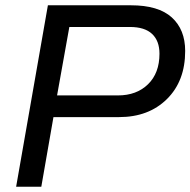

<svg xmlns="http://www.w3.org/2000/svg" viewBox="-20 -706 720 726"><path d="M41 0 161.1 -686H475.1Q579.1 -686 629.6 -640.1Q680.2 -594.2 680.2 -513.2Q680.2 -399.4 611.1 -331.3Q542 -263.2 430.2 -263.2H182.1L136.2 0ZM195.8 -345.2H425.8Q496.6 -345.2 539.8 -387.5Q583 -429.7 583 -502.9Q583 -551.3 555.2 -577.6Q527.3 -604 471.2 -604H242.2Z"/></svg>

Font: Archivo
Style: Italic
Weight: 400
Italic angle: -10°
Designer: Hector Gatti
Foundry: Omnibus-Type
Version: Version 2.001